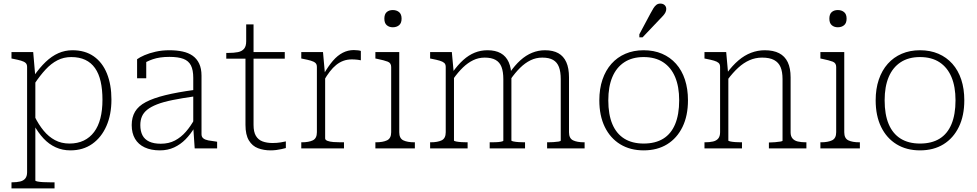

<svg xmlns="http://www.w3.org/2000/svg" viewBox="-20 -827 5442 1070"><path d="M284 223H44V189H47Q73 189 92 184.5Q111 180 121 167.5Q131 155 131 133V-454Q131 -469 122.5 -476.5Q114 -484 97 -489Q80 -494 54 -499L44 -501V-537H165L177 -398V-388V179Q177 182 189 184.5Q201 187 220 188Q239 189 259 189H284ZM372 11Q328 11 290.5 -6Q253 -23 223 -55Q193 -87 168 -132L173 -178Q195 -133 223 -99Q251 -65 286.5 -46Q322 -27 367 -27Q412 -27 446.5 -43.5Q481 -60 504.5 -91.5Q528 -123 539.5 -168Q551 -213 551 -271Q551 -328 541 -372.5Q531 -417 509.5 -447.5Q488 -478 455 -493.5Q422 -509 377 -509Q335 -509 300 -491Q265 -473 234 -439.5Q203 -406 173 -361L169 -404Q201 -450 234.5 -482Q268 -514 305 -530.5Q342 -547 384 -547Q454 -547 502.5 -513Q551 -479 576 -417Q601 -355 601 -272Q601 -188 573 -124.5Q545 -61 494 -25Q443 11 372 11Z M1064 -326V-290Q994 -280 942 -269.5Q890 -259 855.5 -245.5Q821 -232 800.5 -215.5Q780 -199 771 -178Q762 -157 762 -130Q762 -96 774 -73Q786 -50 811.5 -38Q837 -26 876 -26Q921 -26 955 -44Q989 -62 1016 -93Q1043 -124 1064 -163V-116Q1042 -79 1014 -50.5Q986 -22 950.5 -5.5Q915 11 871 11Q822 11 786.5 -5.5Q751 -22 732.5 -53.5Q714 -85 714 -130Q714 -173 732.5 -204.5Q751 -236 792.5 -258Q834 -280 901 -296.5Q968 -313 1064 -326ZM1065 0 1057 -119V-122V-393Q1057 -437 1044 -462.5Q1031 -488 1002 -499Q973 -510 924 -510Q870 -510 832 -497Q794 -484 771 -466Q768 -471 768.5 -476.5Q769 -482 772.5 -487.5Q776 -493 782 -496.5Q788 -500 795 -499V-391H744V-497Q759 -508 785.5 -519.5Q812 -531 847.5 -539Q883 -547 924 -547Q964 -547 997 -540Q1030 -533 1053.5 -516.5Q1077 -500 1090 -472.5Q1103 -445 1103 -405V-79Q1103 -64 1113 -56Q1123 -48 1141 -44.5Q1159 -41 1185 -38L1190 -37V0Z M1241 -500V-532H1251Q1284 -532 1306 -536.5Q1328 -541 1340 -555Q1352 -569 1352 -597L1377 -537H1567V-500ZM1393 -131Q1393 -92 1406 -70Q1419 -48 1443 -39Q1467 -30 1499 -30Q1524 -30 1544.5 -33.5Q1565 -37 1573 -39V-2Q1562 1 1548.5 4Q1535 7 1519.5 9Q1504 11 1488 11Q1450 11 1418 -1Q1386 -13 1367 -44.5Q1348 -76 1348 -131V-522L1352 -531V-691H1393Z M1991 -543V-491Q1982 -493 1973.5 -494Q1965 -495 1956.5 -495.5Q1948 -496 1941 -496Q1915 -496 1893.5 -488Q1872 -480 1853.5 -465Q1835 -450 1818 -428Q1801 -406 1785 -378L1784 -414Q1810 -459 1835.5 -488.5Q1861 -518 1890 -533Q1919 -548 1952 -548Q1964 -548 1975.5 -546.5Q1987 -545 1991 -543ZM1659 0V-34H1662Q1701 -34 1723.5 -45Q1746 -56 1746 -90V-454Q1746 -469 1737.5 -476.5Q1729 -484 1712 -489Q1695 -494 1669 -499L1659 -501V-537H1780L1791 -415L1792 -416V-56Q1792 -47 1805 -42Q1818 -37 1838 -35.5Q1858 -34 1878 -34H1897V0Z M2169 -675Q2149 -675 2135.5 -686.5Q2122 -698 2122 -723Q2122 -748 2135 -759.5Q2148 -771 2169 -771Q2190 -771 2204 -759.5Q2218 -748 2218 -723Q2218 -698 2204 -686.5Q2190 -675 2169 -675ZM2205 -537V-90Q2205 -56 2227.5 -45Q2250 -34 2289 -34H2292V0H2072V-34H2075Q2114 -34 2137 -45Q2160 -56 2160 -90V-454Q2160 -476 2140.5 -483.5Q2121 -491 2082 -499L2072 -501V-537Z M2377 0V-34H2380Q2419 -34 2441.5 -45Q2464 -56 2464 -90V-454Q2464 -469 2455.5 -476.5Q2447 -484 2430 -489Q2413 -494 2387 -499L2377 -501V-537H2498L2509 -418L2510 -414V-44Q2510 -41 2522 -38.5Q2534 -36 2551 -35Q2568 -34 2582 -34H2586V0ZM2906 0H2709V-34H2712Q2726 -34 2743 -34.5Q2760 -35 2772.5 -37.5Q2785 -40 2785 -43V-386Q2785 -427 2775 -453.5Q2765 -480 2742 -493Q2719 -506 2681 -506Q2647 -506 2617 -491.5Q2587 -477 2560 -451Q2533 -425 2506 -387L2502 -424Q2531 -465 2561.5 -492.5Q2592 -520 2625.5 -533.5Q2659 -547 2697 -547Q2741 -547 2770.5 -530.5Q2800 -514 2815 -480.5Q2830 -447 2830 -396V-44Q2830 -41 2842.5 -38.5Q2855 -36 2871.5 -35Q2888 -34 2903 -34H2906ZM3238 0H3029V-34H3033Q3047 -34 3064 -35Q3081 -36 3093 -38Q3105 -40 3105 -44V-386Q3105 -427 3095 -453.5Q3085 -480 3062.5 -493Q3040 -506 3002 -506Q2967 -506 2936.5 -491Q2906 -476 2878.5 -449Q2851 -422 2824 -383L2820 -421Q2849 -463 2880 -491Q2911 -519 2945.5 -533Q2980 -547 3017 -547Q3062 -547 3091.5 -530.5Q3121 -514 3136 -480.5Q3151 -447 3151 -396V-90Q3151 -56 3173.5 -45Q3196 -34 3235 -34H3238Z M3814 -268Q3814 -182 3783.5 -119.5Q3753 -57 3698 -23Q3643 11 3567 11Q3492 11 3436.5 -23Q3381 -57 3350.5 -119.5Q3320 -182 3320 -268Q3320 -332 3337.5 -383.5Q3355 -435 3387.5 -471.5Q3420 -508 3465.5 -527.5Q3511 -547 3567 -547Q3624 -547 3669.5 -527.5Q3715 -508 3747.5 -471.5Q3780 -435 3797 -383.5Q3814 -332 3814 -268ZM3370 -268Q3370 -189 3392.5 -135.5Q3415 -82 3459 -54.5Q3503 -27 3567 -27Q3632 -27 3676 -54Q3720 -81 3742.5 -135Q3765 -189 3765 -268Q3765 -344 3742.5 -397.5Q3720 -451 3676 -480Q3632 -509 3567 -509Q3503 -509 3459 -480Q3415 -451 3392.5 -397.5Q3370 -344 3370 -268ZM3605 -752Q3614 -769 3621.5 -781Q3629 -793 3638 -800Q3647 -807 3660 -807Q3675 -807 3684 -798.5Q3693 -790 3693 -777Q3693 -767 3688.5 -758Q3684 -749 3676 -740Q3668 -731 3658 -721L3561 -619H3543V-636Z M3906 0V-34H3909Q3935 -34 3954 -38.5Q3973 -43 3983 -55.5Q3993 -68 3993 -90V-454Q3993 -469 3984.5 -476.5Q3976 -484 3959 -489Q3942 -494 3916 -499L3906 -501V-537H4027L4038 -415L4039 -411V-44Q4039 -41 4051 -38.5Q4063 -36 4080 -35Q4097 -34 4111 -34H4115V0ZM4474 0H4265V-33H4268Q4282 -33 4299 -34.5Q4316 -36 4328.5 -38Q4341 -40 4341 -43V-386Q4341 -427 4330 -453Q4319 -479 4294 -492.5Q4269 -506 4227 -506Q4190 -506 4157 -491.5Q4124 -477 4094 -449.5Q4064 -422 4035 -383L4031 -420Q4062 -462 4095.5 -490.5Q4129 -519 4166 -533Q4203 -547 4242 -547Q4290 -547 4322 -530.5Q4354 -514 4370 -480.5Q4386 -447 4386 -396V-89Q4386 -68 4396.5 -55.5Q4407 -43 4426 -38.5Q4445 -34 4471 -34H4474Z M4649 -675Q4629 -675 4615.5 -686.5Q4602 -698 4602 -723Q4602 -748 4615 -759.5Q4628 -771 4649 -771Q4670 -771 4684 -759.5Q4698 -748 4698 -723Q4698 -698 4684 -686.5Q4670 -675 4649 -675ZM4685 -537V-90Q4685 -56 4707.5 -45Q4730 -34 4769 -34H4772V0H4552V-34H4555Q4594 -34 4617 -45Q4640 -56 4640 -90V-454Q4640 -476 4620.5 -483.5Q4601 -491 4562 -499L4552 -501V-537Z M5354 -268Q5354 -182 5323.5 -119.5Q5293 -57 5238 -23Q5183 11 5107 11Q5032 11 4976.5 -23Q4921 -57 4890.5 -119.5Q4860 -182 4860 -268Q4860 -332 4877.5 -383.5Q4895 -435 4927.5 -471.5Q4960 -508 5005.5 -527.5Q5051 -547 5107 -547Q5164 -547 5209.5 -527.5Q5255 -508 5287.5 -471.5Q5320 -435 5337 -383.5Q5354 -332 5354 -268ZM4910 -268Q4910 -189 4932.5 -135.5Q4955 -82 4999 -54.5Q5043 -27 5107 -27Q5172 -27 5216 -54Q5260 -81 5282.5 -135Q5305 -189 5305 -268Q5305 -344 5282.5 -397.5Q5260 -451 5216 -480Q5172 -509 5107 -509Q5043 -509 4999 -480Q4955 -451 4932.5 -397.5Q4910 -344 4910 -268Z"/></svg>

Font: Roboto Serif Thin
Style: Regular
Weight: 250
Designer: Greg Gazdowicz
Foundry: Commercial Type
Version: Version 1.004